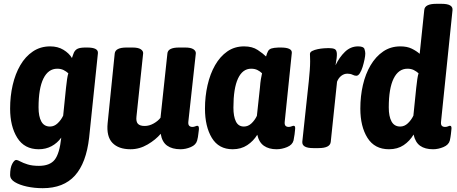

<svg xmlns="http://www.w3.org/2000/svg" viewBox="-20 -774 2395 1006"><path d="M204 212Q160 212 121 203.5Q82 195 57.5 180Q33 165 33 144Q33 105 44 84.5Q55 64 65 64Q72 64 86.5 72Q101 80 125 87.5Q149 95 184 95Q241 95 266.5 63Q292 31 301 -53Q280 -24 250 -8Q220 8 183 8Q108 8 70.5 -52Q33 -112 33 -205Q33 -270 46.5 -328.5Q60 -387 86.5 -432.5Q113 -478 152.5 -504.5Q192 -531 243 -531Q283 -531 312.5 -513Q342 -495 357 -470Q360 -479 362.5 -486Q365 -493 367 -498Q374 -513 387.5 -519Q401 -525 428 -525H437Q496 -525 493 -495L447 -53Q432 80 372.5 146Q313 212 204 212ZM242 -111Q264 -111 282 -128Q300 -145 311 -168L326 -315Q329 -342 331.5 -359.5Q334 -377 338 -390Q327 -400 313 -407Q299 -414 280 -414Q233 -414 207.5 -362.5Q182 -311 182 -211Q182 -164 196.5 -137.5Q211 -111 242 -111Z M664 8Q601 8 569 -25.5Q537 -59 544 -129L581 -493Q584 -525 643 -525H674Q704 -525 717.5 -516Q731 -507 730 -494L695 -163Q692 -137 702.5 -125.5Q713 -114 738 -114Q762 -114 785 -127Q808 -140 821 -157L857 -493Q859 -525 918 -525H950Q980 -525 993.5 -516Q1007 -507 1006 -494L967 -138Q965 -122 971 -115.5Q977 -109 988 -109Q996 -109 1003 -112Q1010 -115 1014 -115Q1024 -115 1022 -94Q1020 -84 1019 -70.5Q1018 -57 1013 -38Q1007 -15 980 -3.5Q953 8 926 8Q882 8 855.5 -11Q829 -30 822 -73Q796 -42 753.5 -17Q711 8 664 8Z M1199 8Q1126 8 1090 -51.5Q1054 -111 1054 -205Q1054 -269 1067.5 -328Q1081 -387 1107 -432.5Q1133 -478 1171 -504.5Q1209 -531 1259 -531Q1302 -531 1330.5 -512Q1359 -493 1374 -478Q1379 -496 1384.5 -506Q1390 -516 1402 -520Q1414 -524 1439 -525H1451Q1511 -525 1509 -497L1472 -138Q1470 -122 1475.5 -115.5Q1481 -109 1493 -109Q1500 -109 1507.5 -112Q1515 -115 1519 -115Q1529 -115 1526 -94Q1525 -84 1523.5 -70.5Q1522 -57 1518 -38Q1512 -15 1484.5 -3.5Q1457 8 1429 8Q1389 8 1363 -10Q1337 -28 1328 -68Q1308 -35 1275.5 -13.5Q1243 8 1199 8ZM1258 -111Q1280 -111 1297.5 -127.5Q1315 -144 1326 -167L1342 -315Q1344 -342 1347 -359.5Q1350 -377 1353 -390Q1343 -400 1329 -407Q1315 -414 1296 -414Q1251 -414 1227 -362.5Q1203 -311 1203 -210Q1203 -164 1216 -137.5Q1229 -111 1258 -111Z M1621 2Q1561 2 1564 -32L1598 -349Q1601 -380 1603 -405.5Q1605 -431 1605 -453Q1605 -467 1604.5 -474.5Q1604 -482 1604 -491Q1604 -501 1616 -507Q1628 -513 1645 -516.5Q1662 -520 1678 -521Q1694 -522 1702 -522Q1723 -522 1733.5 -517Q1744 -512 1745 -493Q1746 -474 1738 -432Q1758 -474 1787.5 -502.5Q1817 -531 1856 -531Q1885 -531 1889.5 -517.5Q1894 -504 1894 -494Q1894 -482 1890 -462.5Q1886 -443 1880 -423.5Q1874 -404 1865.5 -390.5Q1857 -377 1847 -377Q1838 -377 1827 -382.5Q1816 -388 1800 -388Q1783 -388 1768.5 -377Q1754 -366 1746 -346L1713 -31Q1710 2 1649 2Z M2018 8Q1943 8 1905.5 -51.5Q1868 -111 1868 -205Q1868 -270 1881.5 -328.5Q1895 -387 1922 -432.5Q1949 -478 1988 -504.5Q2027 -531 2078 -531Q2113 -531 2137.5 -519Q2162 -507 2179 -492L2203 -722Q2206 -754 2266 -754H2294Q2354 -754 2351 -721L2291 -138Q2289 -122 2294.5 -115.5Q2300 -109 2312 -109Q2321 -109 2327.5 -112Q2334 -115 2338 -115Q2348 -115 2345 -94Q2344 -84 2342.5 -70.5Q2341 -57 2337 -38Q2331 -15 2303.5 -3.5Q2276 8 2249 8Q2207 8 2181.5 -10Q2156 -28 2147 -69Q2127 -35 2095 -13.5Q2063 8 2018 8ZM2077 -111Q2099 -111 2117 -128Q2135 -145 2146 -168L2161 -315Q2164 -342 2166.5 -359.5Q2169 -377 2173 -390Q2162 -400 2148 -407Q2134 -414 2115 -414Q2068 -414 2042.5 -362.5Q2017 -311 2017 -211Q2017 -164 2031.5 -137.5Q2046 -111 2077 -111Z"/></svg>

Font: Asap Semi Condensed Semi Condensed Regular
Style: Bold Italic
Weight: 700
Width: 4
Italic angle: -6°
Designer: Pablo Cosgaya
Foundry: Omnibus-Type
Version: Version 3.001; ttfautohint (v1.8.4.7-5d5b)